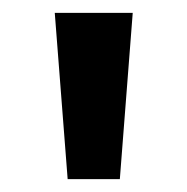

<svg xmlns="http://www.w3.org/2000/svg" viewBox="-20 -734 291 298"><path d="M186 -714 166 -456H85L65 -714Z"/></svg>

Font: Noto Sans Tangsa SemiBold
Style: Regular
Weight: 600
Version: Version 1.504